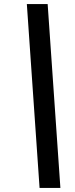

<svg xmlns="http://www.w3.org/2000/svg" viewBox="-20 -880 371 950"><path d="M215.8 -859.9 278.8 49.8H175.8L112.8 -859.9Z"/></svg>

Font: Sinkin Sans 500 Medium Italic
Style: Regular
Weight: 500
Italic angle: -112°
Designer: Keith Bates
Foundry: K-Type
Version: Sinkin Sans (version 1.0)  by Keith Bates   •   © 2014   www